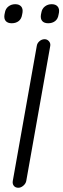

<svg xmlns="http://www.w3.org/2000/svg" viewBox="-23 -885 298 905"><path d="M100.6 -31.2Q97.7 -18.6 86.4 -9.3Q75.2 0 63.5 0Q49.8 0 42.5 -8.8Q35.2 -17.6 37.1 -31.2L150.4 -668.9Q152.3 -681.6 163.1 -690.9Q173.8 -700.2 187.5 -700.2Q199.2 -700.2 207.5 -690.9Q215.8 -681.6 213.9 -668.9ZM204.1 -775.4Q185.5 -775.4 176.3 -785.6Q167 -795.9 169.9 -815.4L171.9 -825.2Q174.8 -843.8 188.5 -854.5Q202.1 -865.2 220.7 -865.2Q239.3 -865.2 248.5 -854.5Q257.8 -843.8 254.9 -825.2L252.9 -815.4Q250 -795.9 236.8 -785.6Q223.6 -775.4 204.1 -775.4ZM32.2 -775.4Q13.7 -775.4 4.4 -785.6Q-4.9 -795.9 -2 -815.4L0 -825.2Q2.9 -843.8 16.6 -854.5Q30.3 -865.2 48.8 -865.2Q67.4 -865.2 76.7 -854.5Q85.9 -843.8 83 -825.2L81.1 -815.4Q78.1 -795.9 64.9 -785.6Q51.8 -775.4 32.2 -775.4Z"/></svg>

Font: Quicksand
Style: Italic
Weight: 400
Designer: Andrew Paglinawan
Foundry: Andrew Paglinawan
Version: Version 3.006